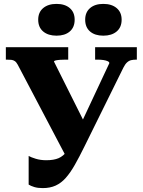

<svg xmlns="http://www.w3.org/2000/svg" viewBox="-20 -952 732 985"><path d="M414 -202Q387 -147 364 -106.5Q341 -66 317.5 -39.5Q294 -13 265.5 0Q237 13 199 13Q174 13 156 7.5Q138 2 127 -5V-152Q139 -145 163.5 -137.5Q188 -130 217 -130Q256 -130 280.5 -140.5Q305 -151 323.5 -176.5Q342 -202 362 -246L541 -628Q541 -634 532.5 -638Q524 -642 510.5 -644Q497 -646 481 -646H468V-710H682V-646H678Q665 -646 653.5 -643.5Q642 -641 632 -632Q622 -623 613 -605ZM427 -296 324 -139 71 -620Q64 -633 56 -638.5Q48 -644 38 -645Q28 -646 15 -646H10V-710H330V-646H314Q300 -646 287 -645Q274 -644 265.5 -642Q257 -640 257 -636ZM363 -851Q363 -812 338 -790.5Q313 -769 270 -769Q227 -769 201.5 -790.5Q176 -812 176 -851Q176 -889 201.5 -910.5Q227 -932 270 -932Q313 -932 338 -910.5Q363 -889 363 -851ZM604 -851Q604 -812 578.5 -790.5Q553 -769 510 -769Q467 -769 442 -790.5Q417 -812 417 -851Q417 -889 442 -910.5Q467 -932 510 -932Q553 -932 578.5 -910.5Q604 -889 604 -851Z"/></svg>

Font: Roboto Serif 36pt
Style: Bold
Weight: 700
Version: Version 1.008